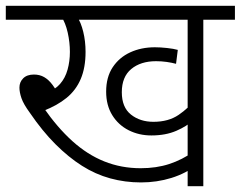

<svg xmlns="http://www.w3.org/2000/svg" viewBox="-20 -642 830 662"><path d="M236 -574 246 -584Q259 -565 267 -532.5Q275 -500 275 -463Q275 -409 258.5 -370Q242 -331 209.5 -304.5Q177 -278 130 -260V-271Q178 -202 229.5 -155.5Q281 -109 339.5 -85.5Q398 -62 465 -62Q519 -62 563.5 -76.5Q608 -91 649 -120L661 -75Q621 -44 571 -28.5Q521 -13 466 -13Q411 -13 360 -27Q309 -41 262.5 -70.5Q216 -100 171 -145Q126 -190 83 -253Q61 -283 54 -303.5Q47 -324 47 -340Q47 -359 60 -372Q73 -385 97 -385Q117 -385 132.5 -376Q148 -367 161 -349.5Q174 -332 187 -306L138 -321Q169 -332 187 -352.5Q205 -373 213 -402Q221 -431 221 -463Q221 -496 213.5 -529.5Q206 -563 191 -586L207 -574H0V-622H503V-574ZM681 -574V0H627V-574H463V-622H790V-574ZM645 -227Q625 -207 588 -191Q551 -175 502 -175Q459 -175 423.5 -193Q388 -211 367 -245Q346 -279 346 -326Q346 -376 368.5 -410Q391 -444 429 -461.5Q467 -479 514 -479Q533 -479 556 -476.5Q579 -474 593 -470L587 -422Q572 -426 554.5 -428.5Q537 -431 518 -431Q465 -431 432.5 -404Q400 -377 400 -324Q400 -272 431.5 -247Q463 -222 509 -222Q561 -222 596 -246Q631 -270 650 -297Z"/></svg>

Font: Noto Sans Devanagari Light
Style: Regular
Weight: 300
Version: Version 2.003